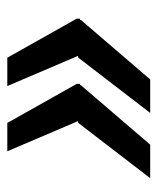

<svg xmlns="http://www.w3.org/2000/svg" viewBox="27 -521 429 523"><g transform="rotate(90 241.5 -259.5)"><path d="M287.6 -454.1 136.7 -257.8 34.2 -256.3V-265.1L196.3 -454.1ZM130.4 -261.7 214.4 -64.9H137.2L30.8 -253.9V-262.7ZM465.3 -454.1 314.5 -257.8 211.9 -256.3V-265.1L374 -454.1ZM308.1 -261.7 392.1 -64.9H314.9L208.5 -253.9V-262.7Z"/></g></svg>

Font: Roboto SemiBold
Style: Italic
Weight: 600
Designer: Christian Robertson
Foundry: Google
Version: Version 3.009; 2024